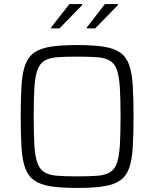

<svg xmlns="http://www.w3.org/2000/svg" viewBox="-20 -918 761 946"><path d="M360 8Q281 8 230 0Q179 -8 149 -29Q119 -50 104.5 -89Q90 -128 86 -190.5Q82 -253 82 -344Q82 -435 86 -497.5Q90 -560 104.5 -599Q119 -638 149 -659Q179 -680 230 -688Q281 -696 360 -696Q439 -696 490.5 -688Q542 -680 572 -659Q602 -638 616 -599Q630 -560 634 -497.5Q638 -435 638 -344Q638 -253 634 -190.5Q630 -128 616 -89Q602 -50 572 -29Q542 -8 490.5 0Q439 8 360 8ZM360 -49Q420 -49 459 -52Q498 -55 521.5 -69Q545 -83 556 -114.5Q567 -146 570.5 -201.5Q574 -257 574 -344Q574 -431 570.5 -486.5Q567 -542 556 -573.5Q545 -605 521.5 -619Q498 -633 459 -636Q420 -639 360 -639Q301 -639 262 -636Q223 -633 199.5 -619Q176 -605 164.5 -573.5Q153 -542 149.5 -486.5Q146 -431 146 -344Q146 -257 149.5 -201.5Q153 -146 164.5 -114.5Q176 -83 199.5 -69Q223 -55 262 -52Q301 -49 360 -49ZM232 -778V-783L322 -898H385V-893L273 -778ZM408 -778V-783L497 -898H561V-893L449 -778Z"/></svg>

Font: Saira Light
Style: Regular
Weight: 300
Designer: Hector Gatti with collaboration of the Omnibus-Type team
Foundry: Omnibus-Type
Version: Version 1.100; ttfautohint (v1.8.3)